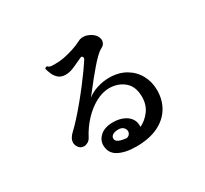

<svg xmlns="http://www.w3.org/2000/svg" viewBox="-155 -992 1310 1228"><g transform="rotate(-30 500.0 -378.0)"><path d="M527 11Q447 11 397 -16Q347 -43 347 -102Q347 -141 380 -170Q413 -199 474 -199Q514 -199 546.5 -185.5Q579 -172 597 -146.5Q615 -121 612 -85Q656 -106 686.5 -147.5Q717 -189 717 -247Q717 -324 671.5 -362Q626 -400 561 -400Q512 -400 461 -372.5Q410 -345 365.5 -297.5Q321 -250 290 -190Q281 -174 267 -166Q253 -158 239 -158Q216 -158 203 -174Q188 -192 188 -212Q188 -244 221 -274Q247 -298 280.5 -335Q314 -372 349.5 -415Q385 -458 418 -501Q451 -544 476.5 -580Q502 -616 516 -638Q519 -644 519 -649Q519 -657 513.5 -660.5Q508 -664 500 -660Q469 -646 433.5 -629.5Q398 -613 366 -613Q334 -613 315 -629Q296 -645 286 -667.5Q276 -690 271 -710Q273 -716 278.5 -718.5Q284 -721 289 -719Q298 -708 317 -707Q336 -706 355 -707Q360 -707 362 -707Q381 -707 413 -713.5Q445 -720 480.5 -731.5Q516 -743 544 -758Q553 -763 562 -765Q571 -767 580 -767Q597 -767 610.5 -762Q624 -757 634 -751Q655 -739 665.5 -722.5Q676 -706 676 -690Q676 -659 644 -644Q628 -636 606 -614.5Q584 -593 558.5 -563.5Q533 -534 508.5 -503.5Q484 -473 463.5 -446.5Q443 -420 431 -405Q461 -430 505.5 -444Q550 -458 594 -458Q664 -458 715 -428.5Q766 -399 794 -348.5Q822 -298 822 -236Q822 -163 787.5 -107Q753 -51 687.5 -20Q622 11 527 11ZM501 -67Q516 -71 523 -80.5Q530 -90 530 -101Q530 -116 517.5 -129Q505 -142 480 -142Q454 -142 439 -132.5Q424 -123 424 -107Q424 -89 444.5 -79.5Q465 -70 501 -67Z"/></g></svg>

Font: Zen Antique
Style: Regular
Weight: 400
Designer: Yoshimichi Ohira
Foundry: Positype
Version: Version 1.001